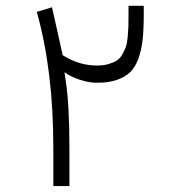

<svg xmlns="http://www.w3.org/2000/svg" viewBox="-20 -629 575 647"><path d="M307.1 -408.2Q328.6 -408.2 345.5 -413.1Q362.3 -418 373.5 -425Q384.8 -432.1 392.3 -445.8Q399.9 -459.5 404.1 -471.2Q408.2 -482.9 410.2 -503.4Q412.1 -523.9 412.6 -538.3Q413.1 -552.7 413.1 -577.6V-609.4H464.4V-579.6Q464.4 -530.3 460.7 -496.1Q457 -461.9 446.8 -432.6Q436.5 -403.3 418.9 -386.2Q401.4 -369.1 373.3 -359.6Q345.2 -350.1 305.7 -350.1Q279.8 -350.1 248.5 -360.4Q217.3 -370.6 197.3 -385.7L201.7 -355.5Q213.9 -275.4 213.9 -131.8V-2H159.7V-131.8Q159.7 -390.6 104 -588.9L155.3 -604.5L189.9 -449.2L190.9 -443.4L196.3 -439.9Q248.5 -408.2 307.1 -408.2Z"/></svg>

Font: Shabnam Thin WOL
Style: Thin-WOL
Weight: 100
Foundry: DejaVu fonts team - Redesigned by Saber Rastikerdar - Based on Vazir font
Version: Version 5.0.0